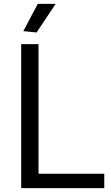

<svg xmlns="http://www.w3.org/2000/svg" viewBox="-20 -967 569 987"><path d="M89 -740H178V-74H516V0H89ZM100 -807 174 -947H266L168 -800Z"/></svg>

Font: EncodeSans
Style: Regular
Weight: 400
Designer: Pablo Impallari, Andres Torresi
Foundry: Pablo Impallari, Andres Torresi
Version: Version 1.000; ttfautohint (v1.4.1)